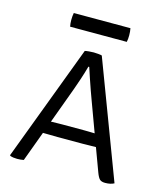

<svg xmlns="http://www.w3.org/2000/svg" viewBox="-106 -774 735 861"><g transform="rotate(15 261.5 -344.0)"><path d="M203 -137.5Q200 -137.5 186.8 -137.8Q173.5 -138 158.2 -138.2Q143 -138.5 135.5 -138.5L84 1Q70.5 4 53.5 4Q34.5 4 21 -1L19 -4L221.5 -542Q226.5 -543.5 240 -544.8Q253.5 -546 262.5 -546Q270.5 -546 283.5 -544.8Q296.5 -543.5 300.5 -542L504 -3Q487.5 6 462.5 6Q445.5 6 437.5 -1.5Q429.5 -9 421.5 -30.5L381.5 -138.5Q375 -138.5 361 -138.2Q347 -138 334.5 -137.8Q322 -137.5 319.5 -137.5ZM219 -365 157 -196.5Q167.5 -197 188 -197.2Q208.5 -197.5 212.5 -197.5H311Q314.5 -197.5 332.2 -197.2Q350 -197 360 -196.5L309.5 -333.5Q302.5 -352 293.2 -378.2Q284 -404.5 275 -431Q266 -457.5 259.5 -478H255.5Q247.5 -448.5 236.5 -415.5Q225.5 -382.5 219 -365ZM130 -630Q127 -643.5 127 -660.5Q127 -678.5 130 -693.5H393Q396 -678.5 396 -660.5Q396 -643.5 393 -630Z"/></g></svg>

Font: Signika Negative SC Light
Style: Regular
Weight: 300
Designer: Anna Giedryś
Foundry: Anna Giedryś
Version: Version 2.000; ttfautohint (v1.8.3) -l 8 -r 50 -G 200 -x 9 -